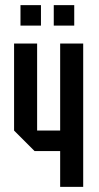

<svg xmlns="http://www.w3.org/2000/svg" viewBox="-20 -730 385 750"><path d="M305 -560V0H215V-140H115L35 -220V-560H125V-220H215V-560ZM60 -630V-710H140V-630ZM190 -630V-710H270V-630Z"/></svg>

Font: Tektur Condensed
Style: Regular
Weight: 400
Width: 3
Designer: Adam Jagosz
Foundry: Adam Jagosz
Version: Version 1.005;gftools[0.9.30]